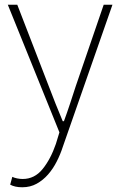

<svg xmlns="http://www.w3.org/2000/svg" viewBox="-20 -547 508 811"><path d="M74 244Q108 244 135 229Q162 214 183 190Q204 166 219.5 135.5Q235 105 245 74L455 -527H418L300 -183Q289 -149 276 -109.5Q263 -70 250 -35H245Q230 -70 214.5 -109.5Q199 -149 186 -183L53 -527H13L231 12L216 61Q194 125 160 167Q126 209 76 209Q64 209 52 206.5Q40 204 32 200L23 233Q43 244 74 244Z"/></svg>

Font: Spoqa Han Sans Neo Thin
Style: Regular
Weight: 100
Designer: [Spoqa Han Sans Neo] Dong-huui Kim  Younghwa Kang  Yujin Lee  [Noto Sans] Ryoko NISHIZUKA  (kana & ideographs); Paul D. 
Foundry: Spoqa (http://www.spoqa-han-sans.com)
Version: Version 1.100;hotconv 1.0.109;makeotfexe 2.5.65596